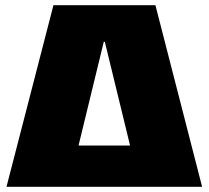

<svg xmlns="http://www.w3.org/2000/svg" viewBox="-20 -720 804 740"><path d="M186 -700H579L759 0H520L384 -559H380L244 0H5ZM243 -159H521V0H243Z"/></svg>

Font: Pathway Extreme SemiCondensed Black
Style: Regular
Weight: 900
Width: 4
Version: Version 1.001;gftools[0.9.26]